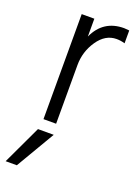

<svg xmlns="http://www.w3.org/2000/svg" viewBox="-164 -573 622 871"><g transform="rotate(20 147.0 -137.5)"><path d="M137 0H76V-507H137V-421Q179 -513 279 -513Q286 -513 304 -511V-449Q284 -455 264 -455Q210 -455 173.5 -401.5Q137 -348 137 -283ZM34 238H-20L68 51H144Z"/></g></svg>

Font: Hind Jalandhar Light
Style: Regular
Weight: 300
Designer: Namrata Goyal
Foundry: Indian Type Foundry
Version: Version 0.702;PS 1.0;hotconv 1.0.81;makeotf.lib2.5.63406